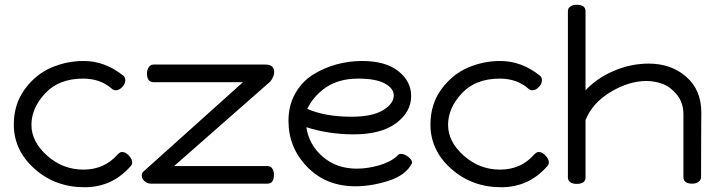

<svg xmlns="http://www.w3.org/2000/svg" viewBox="-20 -771 3017 806"><path d="M38 -248Q38 -334 84 -396.5Q130 -459 195 -487Q260 -515 331 -515Q421 -515 498 -453Q506 -446 506 -435Q506 -419 493 -405.5Q480 -392 466 -392Q456 -392 449 -399Q401 -441 329 -441Q227 -441 169.5 -379Q112 -317 112 -247Q112 -176 178 -117.5Q244 -59 330 -59Q418 -59 473 -122Q484 -133 492 -133Q507 -133 521 -118Q535 -103 535 -89Q535 -80 528 -73Q451 15 335 15Q212 15 125 -62.5Q38 -140 38 -248Z M575 -34Q575 -41 579 -48L1000 -426H625Q597 -426 597 -463Q597 -478 604.5 -489Q612 -500 625 -500H1093Q1131 -500 1131 -469Q1131 -450 1115 -429L711 -74H1103Q1116 -74 1123 -63.5Q1130 -53 1130 -38Q1130 0 1103 0H616Q603 0 594 -5Q575 -17 575 -34Z M1191 -264Q1191 -328 1219 -378Q1247 -428 1293 -457Q1339 -486 1392 -500.5Q1445 -515 1500 -515Q1598 -515 1652 -472.5Q1706 -430 1706 -368Q1706 -301 1643 -254Q1580 -207 1464 -207Q1360 -207 1266 -237Q1277 -163 1335 -113Q1393 -63 1478 -63Q1523 -63 1571.5 -77Q1620 -91 1648 -117Q1652 -125 1664 -125Q1678 -125 1694 -112.5Q1710 -100 1710 -87Q1685 -36 1612.5 -12.5Q1540 11 1472 11Q1349 11 1270 -70Q1191 -151 1191 -264ZM1270 -314Q1345 -281 1456 -281Q1543 -281 1588 -308.5Q1633 -336 1633 -370Q1633 -400 1595.5 -420.5Q1558 -441 1484 -441Q1404 -441 1350.5 -405.5Q1297 -370 1270 -314Z M1787 -248Q1787 -334 1833 -396.5Q1879 -459 1944 -487Q2009 -515 2080 -515Q2170 -515 2247 -453Q2255 -446 2255 -435Q2255 -419 2242 -405.5Q2229 -392 2215 -392Q2205 -392 2198 -399Q2150 -441 2078 -441Q1976 -441 1918.5 -379Q1861 -317 1861 -247Q1861 -176 1927 -117.5Q1993 -59 2079 -59Q2167 -59 2222 -122Q2233 -133 2241 -133Q2256 -133 2270 -118Q2284 -103 2284 -89Q2284 -80 2277 -73Q2200 15 2084 15Q1961 15 1874 -62.5Q1787 -140 1787 -248Z M2364 -26V-724Q2364 -737 2374.5 -744Q2385 -751 2400 -751Q2438 -751 2438 -724V-392Q2487 -444 2558 -474Q2629 -504 2703 -504Q2798 -504 2861 -448.5Q2924 -393 2924 -300Q2924 -291 2923.5 -208.5Q2923 -126 2923 -28Q2923 -15 2912 -7.5Q2901 0 2886 0Q2849 0 2849 -28V-291Q2849 -340 2821.5 -373.5Q2794 -407 2761 -419Q2728 -431 2694 -431Q2620 -431 2543.5 -385Q2467 -339 2438 -267V-26Q2438 1 2400 1Q2385 1 2374.5 -6Q2364 -13 2364 -26Z"/></svg>

Font: Happy Monkey
Style: Regular
Weight: 400
Version: Version 1.001